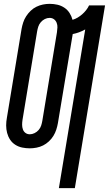

<svg xmlns="http://www.w3.org/2000/svg" viewBox="-20 -763 566 998"><path d="M286 215 423 -610Q407 -601 390.5 -595Q374 -589 358 -586L281 -123Q278 -106 272.5 -89Q267 -72 257.5 -56.5Q248 -41 234 -28Q220 -15 204 -7Q188 1 170 4.5Q152 8 135 8Q115 8 95.5 4Q76 0 59.5 -10.5Q43 -21 32.5 -37Q22 -53 17 -72Q12 -91 12 -111Q12 -131 16 -152L92 -612Q95 -629 100.5 -646Q106 -663 116 -678.5Q126 -694 139.5 -707Q153 -720 169.5 -728Q186 -736 203.5 -739.5Q221 -743 238 -743Q259 -743 278.5 -738.5Q298 -734 314.5 -723Q331 -712 341.5 -695.5Q352 -679 357 -660Q371 -664 383.5 -671.5Q396 -679 407 -688.5Q418 -698 427.5 -710Q437 -722 443 -735H526L369 215ZM135 -65Q147 -65 159.5 -71Q172 -77 181 -87.5Q190 -98 194 -110.5Q198 -123 200 -135L276 -595Q278 -608 278.5 -620.5Q279 -633 274.5 -644.5Q270 -656 260.5 -663Q251 -670 238 -670Q225 -670 213 -664Q201 -658 192 -647.5Q183 -637 179 -624.5Q175 -612 173 -600L97 -140Q95 -127 95 -114.5Q95 -102 99 -90.5Q103 -79 112.5 -72Q122 -65 135 -65Z"/></svg>

Font: Iosevka Term Curly Md Obl
Style: Regular
Weight: 500
Italic angle: -9°
Designer: Belleve Invis
Foundry: Belleve Invis
Version: Version 32.3.0